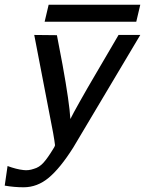

<svg xmlns="http://www.w3.org/2000/svg" viewBox="-26 -620 614 813"><path d="M163 -528 180 -600H568L551 -528ZM119 -472Q135 -472 167.5 -471.5Q200 -471 215 -471L239 -345Q268 -185 272 -116Q280 -133 312 -190Q344 -247 376.5 -302Q409 -357 441.5 -413Q474 -469 476 -472H568L284 5Q229 92 180.5 132.5Q132 173 74 173Q34 173 -6 166L6 83Q44 97 73 100Q94 103 117 95Q140 89 158 69Q176 49 199 11Q206 1 207 -5Q207 -8 204 -27Q201 -46 199 -57Z"/></svg>

Font: Coval
Style: Italic
Weight: 400
Foundry: Context Ltd
Version: Version 001.000